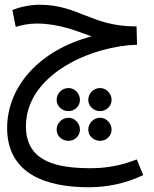

<svg xmlns="http://www.w3.org/2000/svg" viewBox="-20 -516 646 807"><path d="M352 271C427 271 504 257 582 220L555 154C489 180 427 191 362 191C223 191 89 166 89 15C89 -205 367 -323 556 -328L554 -405H545C364 -407 307 -496 147 -496C105 -496 62 -486 32 -474L46 -403C70 -410 98 -417 134 -417C228 -417 301 -386 365 -363C146 -306 10 -152 10 22C10 215 174 271 352 271ZM268 -49C294 -49 316 -70 316 -96C316 -123 294 -146 268 -146C240 -146 218 -123 218 -96C218 -70 240 -49 268 -49ZM401 -49C427 -49 449 -70 449 -96C449 -123 427 -146 401 -146C373 -146 351 -123 351 -96C351 -70 373 -49 401 -49ZM268 76C294 76 316 55 316 29C316 2 294 -21 268 -21C240 -21 218 2 218 29C218 55 240 76 268 76ZM401 76C427 76 449 55 449 29C449 2 427 -21 401 -21C373 -21 351 2 351 29C351 55 373 76 401 76Z"/></svg>

Font: Noto Sans Arabic UI SmCn
Style: Regular
Weight: 400
Width: 4
Designer: Monotype Design Team, Nadine Chahine and Nizar Qandah
Foundry: Monotype Imaging Inc.
Version: Version 2.010